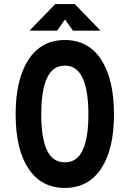

<svg xmlns="http://www.w3.org/2000/svg" viewBox="-20 -913 640 945"><path d="M183 -350Q183 -233 211.2 -173.5Q239.4 -114 299 -114Q358.6 -114 386.8 -173.5Q415 -233 415 -350Q415 -467.4 386.8 -528.7Q358.6 -590 299 -590Q239.4 -590 211.2 -528.7Q183 -467.4 183 -350ZM541 -350Q541 -178.2 477.8 -83.1Q414.6 12 299 12Q183.4 12 120.2 -83.1Q57 -178.2 57 -350Q57 -522.8 120.2 -619.4Q183.4 -716 299 -716Q415.2 -716 478.1 -619.4Q541 -522.8 541 -350ZM125 -762 252 -893H348L475 -762H339L299 -819H301L261 -762Z"/></svg>

Font: Fliege Mono Thin
Style: Regular
Weight: 100
Version: Version 0.020;Glyphs 3.3 (3306)